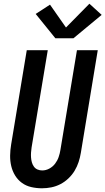

<svg xmlns="http://www.w3.org/2000/svg" viewBox="-20 -1005 567 1033"><path d="M206 8Q176 8 148 1.5Q120 -5 98 -21Q76 -37 61.5 -60.5Q47 -84 40.5 -111.5Q34 -139 34.5 -168.5Q35 -198 40 -228L124 -735H237L150 -212Q148 -198 147 -184.5Q146 -171 147 -157.5Q148 -144 151.5 -131.5Q155 -119 162.5 -108.5Q170 -98 182 -93Q194 -88 207 -88Q227 -88 245.5 -98Q264 -108 276.5 -124.5Q289 -141 295.5 -160Q302 -179 305 -198L394 -735H506L415 -183Q411 -158 403 -133.5Q395 -109 381.5 -86.5Q368 -64 348 -45Q328 -26 304.5 -14Q281 -2 256 3Q231 8 206 8ZM278 -799 172 -930 249 -980 335 -857 461 -985 527 -925 375 -799Z"/></svg>

Font: Iosevka SS04 Oblique
Style: Bold
Weight: 700
Italic angle: -9°
Monospace: yes
Designer: Belleve Invis
Foundry: Belleve Invis
Version: Version 19.0.0; ttfautohint (v1.8.4)